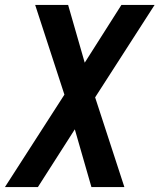

<svg xmlns="http://www.w3.org/2000/svg" viewBox="-53 -540 673 775"><path d="M-33 215 207 -158 89 -520H222L289 -287L437 -520H571L331 -147L449 215H316L249 -18L100 215Z"/></svg>

Font: Iosevka SS04 Extended
Style: Bold Italic
Weight: 700
Width: 7
Italic angle: -9°
Monospace: yes
Designer: Belleve Invis
Foundry: Belleve Invis
Version: Version 19.0.0; ttfautohint (v1.8.4)